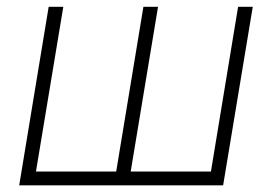

<svg xmlns="http://www.w3.org/2000/svg" viewBox="-20 -556 815 576"><path d="M126 -535.6H169.9L87.9 -41.5H328.6L410.2 -535.6H454.1L372.1 -41.5H612.8L694.3 -535.6H738.3L649.4 0H37.6Z"/></svg>

Font: Inter 20pt ExtraLight
Style: Italic
Weight: 250
Italic angle: -9.3988°
Version: Version 4.001;git-66647c0bb